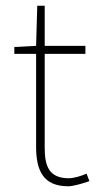

<svg xmlns="http://www.w3.org/2000/svg" viewBox="-20 -638 342 670"><path d="M218 12C234 12 264 4 292 -6L282 -32C264 -24 238 -16 220 -16C150 -16 136 -60 136 -122V-450H278V-478H136V-618H110L106 -478L30 -474V-450H106V-126C106 -44 130 12 218 12Z"/></svg>

Font: Assistant ExtraLight
Style: Regular
Weight: 275
Designer: Hebrew By Ben Nathan, Latin by Paul Hunt
Version: Version 2.001;PS 002.001;hotconv 1.0.88;makeotf.lib2.5.64775